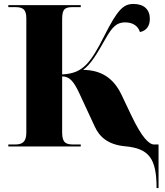

<svg xmlns="http://www.w3.org/2000/svg" viewBox="-20 -740 833 970"><path d="M771 210H781V-10H759C733 -10 697 -44 642 -160L594 -261C555 -343 494 -386 400 -387C439 -416 469 -466 513 -544C548 -606 571 -627 612 -627C652 -627 678 -608 687 -578C721 -585 737 -610 737 -645C737 -692 707 -720 655 -720C604 -720 575 -694 506 -557C473 -491 446 -446 419 -417C384 -380 348 -367 294 -364V-644C294 -697 310 -704 349 -704H388V-714H22V-704H55C91 -704 113 -697 113 -648V-70C113 -21 91 -10 55 -10H22V0H388V-10H352C315 -10 294 -17 294 -70V-354C330 -354 352 -331 381 -268L459 -100C483 -48 526 -9 612 -1C733 10 771 61 771 210Z"/></svg>

Font: Noto Serif Display Black
Style: Regular
Weight: 900
Designer: Monotype Design Team
Foundry: Monotype Imaging Inc.
Version: Version 2.009